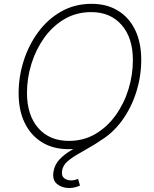

<svg xmlns="http://www.w3.org/2000/svg" viewBox="-20 -757 792 987"><path d="M332.5 9.8Q253.4 9.8 195.8 -25.6Q138.2 -61 106.9 -125.5Q75.7 -189.9 75.7 -277.8Q75.7 -362.8 101.8 -444.6Q127.9 -526.4 176.8 -592.5Q225.6 -658.7 294.9 -698Q364.3 -737.3 450.7 -737.3Q529.3 -737.3 586.7 -702.1Q644 -667 675 -602.3Q706.1 -537.6 706.1 -449.7Q706.1 -364.7 680.2 -283Q654.3 -201.2 605.7 -135Q557.1 -68.8 488 -29.5Q418.9 9.8 332.5 9.8ZM334 -32.7Q410.2 -32.7 470.9 -68.6Q531.7 -104.5 574.7 -164.6Q617.7 -224.6 640.4 -298.3Q663.1 -372.1 663.1 -447.8Q663.1 -562.5 605.2 -628.7Q547.4 -694.8 449.2 -694.8Q372.6 -694.8 311.5 -658.9Q250.5 -623 207.5 -563Q164.6 -502.9 141.6 -429.2Q118.7 -355.5 118.7 -279.8Q118.7 -165 176.5 -98.9Q234.4 -32.7 334 -32.7ZM335 209.5Q299.3 209.5 273.7 189.2Q248 168.9 254.9 125.5Q261.2 88.4 286.1 62.3Q311 36.1 348.1 14.2Q385.3 -7.8 428.5 -32.2Q471.7 -56.6 514.6 -89.6Q557.6 -122.6 594 -169.9Q630.4 -217.3 654.5 -285.4Q678.7 -353.5 683.1 -449.7H706.1Q701.7 -351.1 678.5 -279.3Q655.3 -207.5 620.1 -156.7Q585 -106 543.7 -71Q502.4 -36.1 461.2 -11.5Q419.9 13.2 384.8 33Q349.6 52.7 326.7 73Q303.7 93.3 299.3 119.6Q294.9 147.5 309.8 158.9Q324.7 170.4 345.7 170.4Q356 170.4 365 168Q374 165.5 381.3 162.6L391.1 196.8Q379.4 202.1 365.5 205.8Q351.6 209.5 335 209.5Z"/></svg>

Font: Inter Extra Light
Style: Italic
Weight: 200
Italic angle: -9.39999°
Designer: Rasmus Andersson
Foundry: rsms
Version: Version 4.000;git-3c8e0fc